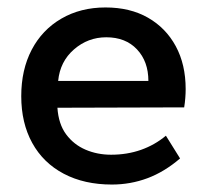

<svg xmlns="http://www.w3.org/2000/svg" viewBox="-20 -478 550 515"><path d="M463 -53Q421 -17 375.5 0Q330 17 280 17Q206 17 151 -12Q96 -41 66.5 -94.5Q37 -148 37 -220Q37 -291 65 -344.5Q93 -398 144.5 -428Q196 -458 263 -458Q329 -458 377 -430.5Q425 -403 451.5 -354Q478 -305 478 -239Q478 -228 477 -215Q476 -202 474 -190L134 -189Q137 -145 157.5 -117.5Q178 -90 209.5 -76.5Q241 -63 278 -63Q321 -63 358 -76Q395 -89 425 -114ZM378 -261Q378 -313 347.5 -345.5Q317 -378 265 -378Q216 -378 178.5 -345.5Q141 -313 136 -261Z"/></svg>

Font: Podkova SemiBold
Style: Regular
Weight: 600
Designer: Ilya Yudin
Foundry: Cyreal (www.cyreal.org)
Version: Version 2.103